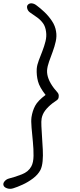

<svg xmlns="http://www.w3.org/2000/svg" viewBox="-59 -792 488 1171"><path d="M299 -203Q299 -189 288 -181Q277 -173 261 -162Q233 -140 216.5 -118Q200 -96 195 -70Q192 -53 193.5 -22.5Q195 8 197.5 45.5Q200 83 202 120.5Q204 158 201 190.5Q198 223 188 244Q173 273 142.5 296Q112 319 79 334Q46 349 23 356Q3 363 -16 356.5Q-35 350 -38 337Q-41 325 -30.5 313Q-20 301 -5 297Q35 287 75 271Q115 255 132 223Q145 199 145.5 158.5Q146 118 141.5 72.5Q137 27 133.5 -13.5Q130 -54 133 -77Q139 -116 155.5 -147Q172 -178 219 -213Q182 -260 172.5 -296.5Q163 -333 165 -372Q167 -396 177.5 -423.5Q188 -451 199.5 -480.5Q211 -510 218.5 -540Q226 -570 222 -598Q218 -630 203.5 -650Q189 -670 168.5 -685Q148 -700 124 -716Q111 -725 107 -740.5Q103 -756 112 -764Q121 -773 135.5 -771.5Q150 -770 164 -759Q186 -743 211.5 -719Q237 -695 257.5 -664.5Q278 -634 283 -600Q288 -571 281 -539.5Q274 -508 262.5 -477Q251 -446 240.5 -417Q230 -388 228 -362Q227 -337 237.5 -310Q248 -283 270 -254Q281 -240 291 -229Q301 -218 299 -203Z"/></svg>

Font: Edu NSW ACT Foundation
Style: Regular
Weight: 400
Designer: Tina and Corey Anderson
Foundry: Google for Education
Version: Version 1.003